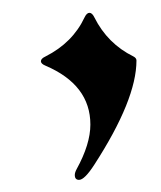

<svg xmlns="http://www.w3.org/2000/svg" viewBox="-20 -166 257 307"><path d="M52.7 -75.7Q96.2 -97.7 115.2 -138.2Q118.7 -145.5 123 -145.5Q127.4 -145.5 130.9 -138.2Q151.9 -96.2 193.4 -75.7Q198.2 -73.2 198.2 -69.3Q198.2 -6.8 130.9 97.2Q115.2 121.6 106.4 121.6Q99.6 121.6 99.6 113.8Q99.6 109.9 102.5 104.5Q124.5 64.5 124.5 33.2Q124.5 -30.3 52.7 -61Q45.4 -64 45.4 -68.1Q45.4 -72.3 52.7 -75.7Z"/></svg>

Font: UnifrakturMaguntia19
Style: Book
Weight: 400
Designer: j. 'mach' wust, Gerrit Ansmann, Georg Duffner, based on a font by Peter Wiegel, original typeface by Carl Albert Fahrenw
Version: Version 2017-03-19